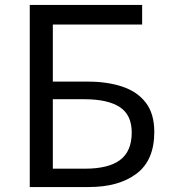

<svg xmlns="http://www.w3.org/2000/svg" viewBox="-20 -754 688 774"><path d="M100 0V-734H553V-655H193V-425H334Q412 -425 472.5 -405Q533 -385 567.5 -340.5Q602 -296 602 -222Q602 -108 530.5 -54Q459 0 338 0ZM193 -74H323Q417 -74 464 -109Q511 -144 511 -220Q511 -291 462.5 -322.5Q414 -354 320 -354H193Z"/></svg>

Font: Source Han Sans SC
Style: Regular
Weight: 400
Designer: Ryoko NISHIZUKA 西塚涼子 (kana, bopomofo & ideographs); Paul D. Hunt (Latin, Greek & Cyrillic); Sandoll Communications 산돌커뮤니
Foundry: Adobe
Version: Version 2.002;hotconv 1.0.116;makeotfexe 2.5.65601; ttfautoh